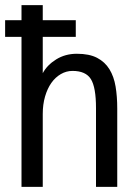

<svg xmlns="http://www.w3.org/2000/svg" viewBox="-20 -746 540 750"><path d="M438 -16H355V-324Q355 -405 335 -437Q315 -469 263 -469Q239 -469 217.5 -456.5Q196 -444 180.5 -422Q165 -400 156 -369Q147 -338 147 -301V-16H64V-726H147V-460Q164 -492 199.5 -514Q235 -536 280 -536Q329 -536 359.5 -520Q390 -504 407.5 -475.5Q425 -447 431.5 -408Q438 -369 438 -322ZM276 -602H0V-667H276Z"/></svg>

Font: D2Coding ligature
Style: Regular
Weight: 400
Monospace: yes
Designer: Yong-Rak Park; Jeong-Hwan Yoon; Sang-Min Lee;
Foundry: NHN Corporation
Version: Version 1.3.2; Build 20180524